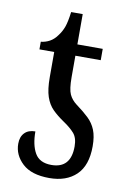

<svg xmlns="http://www.w3.org/2000/svg" viewBox="-79 -708 518 768"><g transform="rotate(10 180.5 -324.5)"><path d="M176 10Q103 10 66.5 -24Q30 -58 30 -104Q30 -132 45.5 -148Q61 -164 89 -164Q89 -109 108 -76Q127 -43 175 -43Q254 -43 254 -132Q254 -167 237.5 -185.5Q221 -204 194 -222Q166 -241 147 -260Q128 -279 118 -308.5Q108 -338 108 -388V-490H48V-521Q67 -523 83.5 -532Q100 -541 113 -559Q127 -577 134.5 -598Q142 -619 147 -659H194V-536H297V-490H194V-403Q194 -354 203.5 -333.5Q213 -313 233 -298Q263 -276 283.5 -256.5Q304 -237 314.5 -211Q325 -185 325 -145Q325 -67 285 -28.5Q245 10 176 10Z"/></g></svg>

Font: Noto Serif ExtraCondensed
Style: Regular
Weight: 400
Width: 2
Designer: Monotype Design Team
Foundry: Monotype Imaging Inc.
Version: Version 2.015